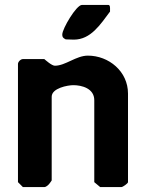

<svg xmlns="http://www.w3.org/2000/svg" viewBox="-20 -760 600 780"><path d="M53 -20 73 0H160C167 0 176 -8 180 -13C183 -17 190 -26 190 -27V-367C190 -402 255 -414 278 -414C312 -414 363 -401 363 -353V-20L387 0H473C479 0 500 -15 500 -20V-380C500 -470 422 -534 337 -534C289 -534 246 -493 203 -493C190 -493 165 -516 160 -520H73C64 -520 53 -509 53 -500ZM233 -620C233 -610 235 -606 247 -600C252 -600 275 -599 280 -599C349 -599 388 -661 427 -713V-723C427 -727 428 -740 420 -740H313C290 -740 233 -643 233 -620Z"/></svg>

Font: Asimov Print
Style: C
Weight: 500
Designer: Google
Version: Version 2.000980: 2014